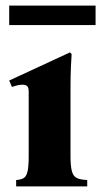

<svg xmlns="http://www.w3.org/2000/svg" viewBox="-20 -669 363 689"><path d="M233 -110Q233 -73 238 -54.5Q243 -36 256 -30Q269 -24 293 -23V0H38V-23Q55 -24 65 -30Q75 -36 79 -54.5Q83 -73 83 -110V-340Q83 -355 77.5 -360Q72 -365 61 -365Q53 -365 43.5 -363Q34 -361 23 -357L13 -380L231 -481L237 -475Q236 -460 234.5 -428.5Q233 -397 233 -349ZM13 -649H323V-579H13Z"/></svg>

Font: Bona Nova
Style: Bold
Weight: 700
Designer: Mateusz Machalski
Foundry: Capitalics
Version: Version 4.001; ttfautohint (v1.8.3)